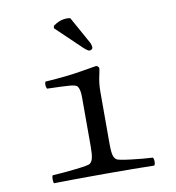

<svg xmlns="http://www.w3.org/2000/svg" viewBox="-82 -804 804 879"><g transform="rotate(-10 320.0 -364.5)"><path d="M380 -134Q380 -109 381.5 -94.5Q383 -80 387 -71Q391 -62 398 -57Q406 -51 463.5 -44Q521 -37 564 -35Q569 -30 569 -16Q569 -2 564 2Q478 0 338 0Q183 0 99 2Q95 -2 95 -16Q95 -30 99 -35Q141 -37 204 -44Q267 -51 275 -57Q280 -61 283.5 -67Q287 -73 289 -82Q291 -91 292 -103.5Q293 -116 293 -134V-364Q293 -401 282 -415Q276 -423 247.5 -425.5Q219 -428 142 -430Q134 -446 140 -463Q247 -470 314 -482Q376 -493 380 -493Q385 -493 389.5 -489Q394 -485 394 -480Q394 -474 387 -442.5Q380 -411 380 -372ZM303 -729 373 -603Q379 -591 379 -579Q379 -575 374.5 -571.5Q370 -568 364 -568Q356 -568 335 -588L221 -697L223 -708Q254 -731 288 -731Q295 -731 303 -729Z"/></g></svg>

Font: Libertinus Mono
Style: Regular
Weight: 400
Designer: Philipp H. Poll
Foundry: Khaled Hosny
Version: Version 6.7